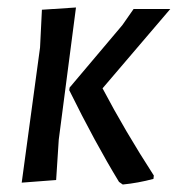

<svg xmlns="http://www.w3.org/2000/svg" viewBox="-20 -484 475 513"><path d="M38 4 87 -357 92 -458 183 -464 137 -111 130 -3ZM435 -460 254 -248Q314 -134 391 -15L390 -6Q349 5 308 9L298 2Q234 -103 165 -243L166 -250L307 -417L337 -460Z"/></svg>

Font: Alegreya Sans Medium
Style: Italic
Weight: 500
Italic angle: -7°
Designer: Juan Pablo del Peral
Foundry: Huerta Tipografica
Version: Version 2.007